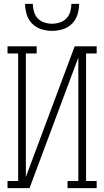

<svg xmlns="http://www.w3.org/2000/svg" viewBox="-20 -975 540 995"><path d="M19 0V-37H74V-698H19V-735H170V-698H114V-58L367 -735H481V-698H426V-37H481V0H330V-37H386V-677L133 0ZM250 -815Q222 -815 194.5 -823.5Q167 -832 147 -852Q127 -872 118.5 -899.5Q110 -927 110 -955H150Q150 -935 156 -914.5Q162 -894 176 -879.5Q190 -865 210 -858.5Q230 -852 250 -852Q270 -852 290 -858.5Q310 -865 324 -879.5Q338 -894 344 -914.5Q350 -935 350 -955H390Q390 -927 381.5 -899.5Q373 -872 353 -852Q333 -832 305.5 -823.5Q278 -815 250 -815Z"/></svg>

Font: Iosevka Slab Extralight
Style: Regular
Weight: 200
Monospace: yes
Designer: Belleve Invis
Foundry: Belleve Invis
Version: Version 11.1.1; ttfautohint (v1.8.3)